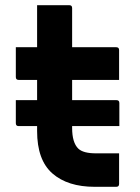

<svg xmlns="http://www.w3.org/2000/svg" viewBox="-20 -720 540 740"><path d="M41 -334H123V-412H52Q41 -412 41 -423V-538H123V-700H247Q258 -700 258 -689V-538H428Q439 -538 439 -527V-412H258V-334H429Q440 -334 440 -323V-234H258V-227Q258 -170 282 -147Q301 -129 350 -129H439V-11Q439 0 428 0H345Q241 0 182 -51.5Q123 -103 123 -215V-234H52Q41 -234 41 -245Z"/></svg>

Font: Recursive Sn Lnr St
Style: Bold
Weight: 700
Version: Version 1.079;hotconv 1.0.112;makeotfexe 2.5.65598; ttfautoh